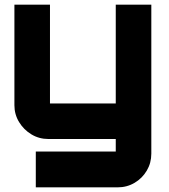

<svg xmlns="http://www.w3.org/2000/svg" viewBox="-20 -598 725 826"><path d="M134 208V54H478Q478 54 478 54Q478 54 478 54V0H188Q148 0 115 -20Q82 -40 62 -73Q42 -106 42 -145V-578H195V-153Q195 -153 195 -153Q195 -153 195 -153H478Q478 -153 478 -153Q478 -153 478 -153V-578H631V63Q631 103 611.5 136Q592 169 559 188.5Q526 208 486 208Z"/></svg>

Font: Orbitron Black
Style: Regular
Weight: 900
Designer: Matt McInerney
Foundry: The League of Moveable Type
Version: Version 2.001